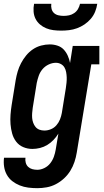

<svg xmlns="http://www.w3.org/2000/svg" viewBox="-25 -770 545 1003"><path d="M170 213Q146 213 122.5 210Q99 207 78 198.5Q57 190 39.5 176.5Q22 163 11 143.5Q0 124 -3.5 101Q-7 78 -4 54H108Q106 67 109.5 80Q113 93 122 101.5Q131 110 143.5 113.5Q156 117 170 117Q188 117 206.5 108Q225 99 237.5 83Q250 67 256.5 48.5Q263 30 266 12L280 -72Q269 -54 254 -38.5Q239 -23 221.5 -12.5Q204 -2 184 3Q164 8 144 8Q119 8 96.5 -1.5Q74 -11 59.5 -30Q45 -49 38.5 -72.5Q32 -96 30 -121Q28 -146 30 -171.5Q32 -197 36 -222L57 -352Q61 -375 67.5 -397Q74 -419 85 -440Q96 -461 111.5 -480Q127 -499 147 -512.5Q167 -526 190 -532Q213 -538 235 -538Q256 -538 275.5 -531.5Q295 -525 308 -511Q321 -497 329 -479Q337 -461 341 -441L355 -530H494V-434H452L376 27Q372 52 364 76Q356 100 342.5 122Q329 144 309.5 162Q290 180 267 192Q244 204 219 208.5Q194 213 170 213ZM207 -88Q224 -88 241 -95Q258 -102 270 -116Q282 -130 288.5 -146.5Q295 -163 298 -180L319 -310Q321 -324 322.5 -338Q324 -352 323.5 -366Q323 -380 320.5 -393.5Q318 -407 311.5 -418Q305 -429 293 -435.5Q281 -442 267 -442Q248 -442 229 -433Q210 -424 197 -408.5Q184 -393 177.5 -374.5Q171 -356 167 -337L146 -207Q144 -193 143 -179.5Q142 -166 143 -153.5Q144 -141 148.5 -128.5Q153 -116 161 -106.5Q169 -97 181 -92.5Q193 -88 207 -88ZM295 -610Q274 -610 254 -612.5Q234 -615 216 -622.5Q198 -630 183.5 -642.5Q169 -655 160.5 -672Q152 -689 150.5 -709.5Q149 -730 153 -750H243Q241 -736 244.5 -723Q248 -710 257.5 -701.5Q267 -693 280.5 -690Q294 -687 307 -687Q322 -687 336 -690Q350 -693 362.5 -701.5Q375 -710 382.5 -723Q390 -736 393 -750H483Q480 -729 472 -709Q464 -689 449.5 -672Q435 -655 416.5 -642.5Q398 -630 377.5 -622.5Q357 -615 336 -612.5Q315 -610 295 -610Z"/></svg>

Font: Iosevka Slab
Style: Bold Italic
Weight: 700
Italic angle: -9°
Monospace: yes
Designer: Belleve Invis
Foundry: Belleve Invis
Version: Version 11.1.0; ttfautohint (v1.8.3)